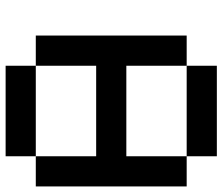

<svg xmlns="http://www.w3.org/2000/svg" viewBox="-76 -742 818 707"><g transform="rotate(-90 333.5 -389.0)"><path d="M444.4 -666.7H111.1V-777.8H444.4ZM111.1 -333.3V-111.1H0V-666.7H111.1V-444.4H444.4V-666.7H555.6V-111.1H444.4V-333.3ZM444.4 0H111.1V-111.1H444.4Z"/></g></svg>

Font: Pixeloid Mono
Style: Regular
Weight: 400
Monospace: yes
Designer: GGBotNet
Foundry: GGBotNet
Version: 0.5